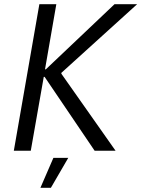

<svg xmlns="http://www.w3.org/2000/svg" viewBox="-20 -720 675 917"><path d="M432 0H532L273 -368V-372L635 -700H527L199 -389H195L249 -700H168L46 0H127L189 -353H193ZM173 177H223L306 34H235Z"/></svg>

Font: Fixel Text 20240404
Style: Italic
Weight: 400
Width: 4
Italic angle: -10°
Designer: AlfaBravo + MacPaw
Foundry: Kyrylo Tkachov, Marchela Mozhyna, Serhii Makarenko, Maria Weinstein, Zakhar Kryvoshyya
Version: Version 1.211;Glyphs 3.2 (3225)